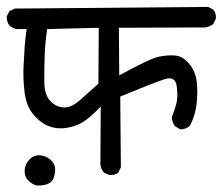

<svg xmlns="http://www.w3.org/2000/svg" viewBox="-24 -580 658 567"><path d="M297.9 -63.5 283.2 -70.3Q273.4 -81.1 272.5 -94.7L273.4 -265.6Q253.9 -244.1 231.9 -227.1Q210 -210 179.2 -203.6Q148.4 -197.3 122.6 -206.5Q96.7 -215.8 75.2 -241.2Q53.7 -266.6 48.8 -306.2Q43.9 -345.7 45.4 -380.4Q46.9 -415 48.8 -441.9Q50.8 -468.8 54.7 -494.1H25.4Q12.7 -496.1 3.9 -504.9Q-4.9 -515.6 -3.9 -532.2L3.9 -546.9L19.5 -554.7L590.8 -559.6L605.5 -551.8Q615.2 -541 613.3 -524.4L605.5 -508.8Q594.7 -501 583 -499L327.1 -498L328.1 -357.4Q418.9 -407.2 445.3 -412.6Q471.7 -418 493.7 -416Q515.6 -414.1 534.7 -391.6Q553.7 -369.1 557.1 -337.9Q560.5 -306.6 556.6 -272.9Q552.7 -239.3 537.1 -209Q524.4 -197.3 507.8 -198.2L493.2 -207Q483.4 -219.7 483.4 -234.4Q491.2 -252.9 496.6 -272.9Q502 -293 498 -324.7Q494.1 -356.4 462.4 -346.2Q430.7 -335.9 331.1 -294.9L333 -85.9L325.2 -70.3Q314.5 -61.5 297.9 -63.5ZM84 -32.2Q70.3 -36.1 59.1 -47.4Q47.9 -58.6 48.8 -77.1Q49.8 -95.7 64 -109.9Q78.1 -124 97.2 -121.1Q116.2 -118.2 128.9 -104.5Q141.6 -90.8 138.2 -68.8Q134.8 -46.9 121.6 -39.1Q108.4 -31.2 84 -32.2ZM266.6 -333 267.6 -498 115.2 -494.1Q109.4 -455.1 107.9 -414.6Q106.4 -374 106.9 -336.9Q107.4 -299.8 124.5 -281.7Q141.6 -263.7 164.6 -262.7Q187.5 -261.7 214.8 -286.6Q242.2 -311.5 266.6 -333Z"/></svg>

Font: JasonHandwriting4
Style: Regular
Weight: 400
Version: Version 1.01.21